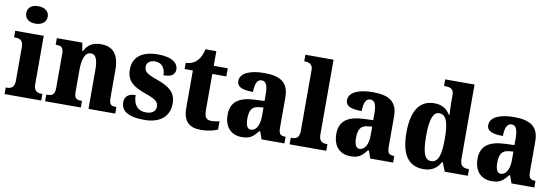

<svg xmlns="http://www.w3.org/2000/svg" viewBox="-57 -1183 4647 1604"><g transform="rotate(10 2267.0 -381.0)"><path d="M164 -624C213 -624 256 -649 256 -698C256 -749 213 -772 164 -772C113 -772 74 -749 74 -698C74 -649 113 -624 164 -624ZM13 0H324V-56H314C281 -56 251 -69 251 -125V-536H9V-480H25C57 -480 87 -467 87 -415V-127C87 -70 58 -56 24 -56H13Z M357 0H660V-56H656C615 -56 594 -65 594 -121V-306C594 -387 611 -460 665 -460C711 -460 725 -410 725 -325V0H952V-56H948C906 -56 890 -65 890 -126V-357C890 -492 836 -550 737 -550C663 -550 623 -522 595 -467H590L578 -536H362V-480H366C407 -480 429 -471 429 -416V-124C429 -65 403 -56 361 -56H357Z M1198 10C1337 10 1410 -59 1410 -167C1410 -263 1346 -304 1251 -338C1159 -370 1134 -388 1134 -430C1134 -467 1165 -487 1205 -487C1257 -487 1293 -451 1293 -385C1361 -385 1391 -408 1391 -453C1391 -501 1343 -549 1219 -549C1092 -549 1008 -496 1008 -385C1008 -289 1063 -246 1173 -208C1253 -180 1285 -160 1285 -118C1285 -83 1261 -54 1200 -54C1136 -54 1093 -96 1093 -182C1047 -182 1001 -164 1001 -106C1001 -40 1050 10 1198 10Z M1678 10C1750 10 1799 -7 1821 -18V-88C1801 -83 1776 -79 1751 -79C1707 -79 1693 -104 1693 -163V-467H1812V-536H1693V-660H1601C1592 -616 1576 -585 1558 -565C1540 -543 1506 -520 1458 -520V-467H1528V-149C1528 -31 1586 10 1678 10Z M2025 10C2094 10 2120 -11 2162 -64H2171L2193 0H2387V-56H2384C2341 -56 2328 -72 2328 -126V-380C2328 -505 2258 -550 2120 -550C2009 -550 1917 -519 1917 -446C1917 -397 1962 -378 2054 -378C2054 -446 2071 -486 2109 -486C2149 -486 2162 -447 2162 -374V-320L2086 -317C1947 -312 1878 -263 1878 -154C1878 -42 1944 10 2025 10ZM2090 -64C2060 -64 2046 -95 2046 -150C2046 -221 2066 -257 2129 -262L2163 -265V-191C2163 -115 2134 -64 2090 -64Z M2431 0H2742V-56H2732C2699 -56 2670 -69 2670 -125V-760H2431V-704H2442C2462 -704 2504 -697 2504 -645V-125C2504 -69 2475 -56 2442 -56H2431Z M2947 10C3016 10 3042 -11 3084 -64H3093L3115 0H3309V-56H3306C3263 -56 3250 -72 3250 -126V-380C3250 -505 3180 -550 3042 -550C2931 -550 2839 -519 2839 -446C2839 -397 2884 -378 2976 -378C2976 -446 2993 -486 3031 -486C3071 -486 3084 -447 3084 -374V-320L3008 -317C2869 -312 2800 -263 2800 -154C2800 -42 2866 10 2947 10ZM3012 -64C2982 -64 2968 -95 2968 -150C2968 -221 2988 -257 3051 -262L3085 -265V-191C3085 -115 3056 -64 3012 -64Z M3566 10C3639 10 3683 -22 3711 -75H3717L3747 0H3943V-56H3937C3892 -56 3866 -71 3866 -133V-760H3617V-704H3625C3666 -704 3700 -697 3700 -643V-590C3700 -553 3701 -507 3704 -474H3698C3672 -517 3633 -548 3564 -548C3444 -548 3375 -460 3375 -267C3375 -75 3444 10 3566 10ZM3617 -67C3563 -67 3542 -133 3542 -268C3542 -400 3563 -473 3617 -473C3681 -473 3700 -400 3700 -269C3700 -135 3681 -67 3617 -67Z M4145 10C4214 10 4240 -11 4282 -64H4291L4313 0H4507V-56H4504C4461 -56 4448 -72 4448 -126V-380C4448 -505 4378 -550 4240 -550C4129 -550 4037 -519 4037 -446C4037 -397 4082 -378 4174 -378C4174 -446 4191 -486 4229 -486C4269 -486 4282 -447 4282 -374V-320L4206 -317C4067 -312 3998 -263 3998 -154C3998 -42 4064 10 4145 10ZM4210 -64C4180 -64 4166 -95 4166 -150C4166 -221 4186 -257 4249 -262L4283 -265V-191C4283 -115 4254 -64 4210 -64Z"/></g></svg>

Font: Noto Serif Tamil SemiCondensed ExtraBold
Style: Italic
Weight: 800
Width: 4
Italic angle: -12°
Designer: Indian Type Foundry, Tom Grace, and the Monotype Design Team
Foundry: Monotype Imaging Inc.
Version: Version 2.003